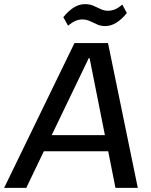

<svg xmlns="http://www.w3.org/2000/svg" viewBox="-50 -908 732 928"><path d="M310 -700H472L616 0H508L473 -177H162L77 0H-30ZM457 -255 383 -627H379L200 -255ZM256 -825Q281 -856 307 -872Q333 -888 361 -888Q384 -888 402 -880Q420 -872 437 -864Q454 -856 472 -856Q489 -856 506 -863Q523 -870 541 -886L563 -845Q538 -814 512 -798Q486 -782 458 -782Q436 -782 418 -790.5Q400 -799 383.5 -806.5Q367 -814 347 -814Q330 -814 313.5 -806.5Q297 -799 279 -784Z"/></svg>

Font: Pathway Extreme 8pt Thin 12pt Medium
Style: Italic
Weight: 500
Italic angle: -8°
Version: Version 1.001;gftools[0.9.26]